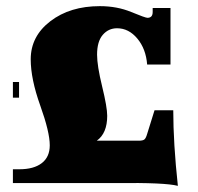

<svg xmlns="http://www.w3.org/2000/svg" viewBox="-20 -596 643 625"><path d="M559 9Q517 -2 359 0H22V-45H43Q90 -45 116 -65Q142 -85 142 -123Q142 -166 111 -252.5Q80 -339 80 -403Q80 -478 144 -527Q208 -576 305 -576Q361 -576 407 -557Q453 -538 460 -538Q477 -538 477 -557V-570H535V-386H459Q455 -437 427 -470.5Q399 -504 361 -504Q333 -504 314.5 -482.5Q296 -461 296 -418Q296 -382 312.5 -314.5Q329 -247 329 -219Q329 -162 295 -138H432Q445 -138 450 -142Q455 -146 459 -160L483 -237H544Q544 -130 559 9ZM22 -329H42V-278H22Z"/></svg>

Font: Arapey Black
Style: Regular
Weight: 900
Designer: Eduardo Rodriguez Tunni
Foundry: Eduardo Rodriguez Tunni
Version: Version 4.000